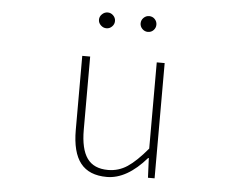

<svg xmlns="http://www.w3.org/2000/svg" viewBox="-52 -798 1105 875"><g transform="rotate(5 500.0 -360.5)"><path d="M466.8 12.7Q385.7 12.7 346.7 -36.6Q307.6 -85.9 307.6 -188.5V-527.3H343.8V-192.4Q343.8 -104.5 374 -62Q404.3 -19.5 469.7 -19.5Q517.6 -19.5 557.6 -45.9Q597.7 -72.3 648.4 -132.8V-527.3H684.6V0H654.3L650.4 -89.8H647.5Q558.6 12.7 466.8 12.7ZM431.6 -672.9Q420.9 -662.1 406.2 -662.1Q391.6 -662.1 380.4 -672.9Q369.1 -683.6 369.1 -698.2Q369.1 -712.9 380.4 -723.6Q391.6 -734.4 406.2 -734.4Q420.9 -734.4 431.6 -723.6Q442.4 -712.9 442.4 -698.2Q442.4 -683.6 431.6 -672.9ZM595.7 -662.1Q581.1 -662.1 570.3 -672.9Q559.6 -683.6 559.6 -698.2Q559.6 -712.9 570.3 -723.6Q581.1 -734.4 595.7 -734.4Q611.3 -734.4 621.6 -723.6Q631.8 -712.9 631.8 -698.2Q631.8 -683.6 621.6 -672.9Q611.3 -662.1 595.7 -662.1Z"/></g></svg>

Font: GenEi Gothic M ExtraLight
Style: Regular
Weight: 200
Designer: o_tamon (Modified); [Source Han Sans]
Ryoko NISHIZUKA  (kana & ideographs); Paul D. Hunt (Latin, Greek & Cyrillic); Wenl
Version: Version 1.1a;Original Version 1.004